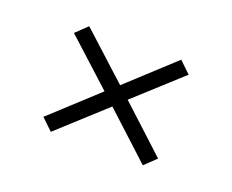

<svg xmlns="http://www.w3.org/2000/svg" viewBox="-54 -596 481 398"><g transform="rotate(20 186.5 -397.5)"><path d="M60 -305 161 -398 60 -490 85 -514 187 -421 288 -514 313 -490 212 -398 313 -305 288 -281 187 -374 85 -281Z"/></g></svg>

Font: Big Shoulders Text Thin
Style: Regular
Weight: 100
Designer: Patric King
Foundry: XO Type Co
Version: Version 1.000; ttfautohint (v1.8.2)